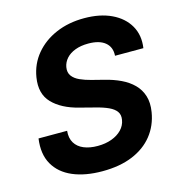

<svg xmlns="http://www.w3.org/2000/svg" viewBox="-110 -833 874 941"><g transform="rotate(-15 327.0 -363.0)"><path d="M295.3 10.6Q208.2 10.6 145.4 -16.1Q82.6 -42.9 52.6 -95.6Q22.6 -148.4 33.3 -225.8H178.3Q174.8 -189 189.9 -164.3Q204.9 -139.7 234.6 -127.4Q264.2 -115.1 304.6 -115.1Q344.4 -115.1 376 -126.8Q407.5 -138.4 427.6 -159.3Q447.6 -180.2 452.1 -207.9Q456.4 -233 444.5 -249.7Q432.6 -266.5 406.7 -278.5Q380.7 -290.6 342.1 -300.2L265.3 -320.1Q179.2 -341.7 133.5 -389.2Q87.7 -436.6 100.9 -517.8Q111.5 -583.5 152.7 -632.9Q193.9 -682.3 257.8 -709.8Q321.8 -737.3 401 -737.3Q481.3 -737.3 539.3 -709.8Q597.3 -682.3 625.5 -633.3Q653.6 -584.3 644.2 -520.2H500.3Q503.3 -563.7 474 -587.9Q444.8 -612 388.8 -612Q350.7 -612 322.2 -601.2Q293.7 -590.5 276.6 -571.4Q259.6 -552.3 255.3 -528.1Q250.8 -501.3 264 -483.5Q277.2 -465.8 302.1 -454.7Q326.9 -443.6 356.7 -436L419.5 -420Q463.4 -409.3 500.1 -391.9Q536.7 -374.5 562.3 -348.9Q587.8 -323.3 598.7 -288.2Q609.6 -253.2 602.1 -207.2Q591.3 -141 552.3 -92Q513.3 -43 448.6 -16.2Q384 10.6 295.3 10.6Z"/></g></svg>

Font: Inter Variable
Style: Italic
Weight: 400
Italic angle: -9.39999°
Designer: Rasmus Andersson
Foundry: rsms
Version: Version 4.001;git-9221beed3